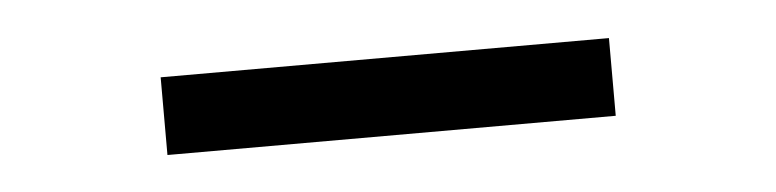

<svg xmlns="http://www.w3.org/2000/svg" viewBox="-23 -100 647 160"><g transform="rotate(-5 300.0 -19.5)"><path d="M113 13V-52H488V13Z"/></g></svg>

Font: Orbit
Style: Regular
Weight: 400
Designer: Sooun Cho
Foundry: JAMO
Version: Version 1.000; ttfautohint (v1.8.4.7-5d5b);gftools[0.9.29]